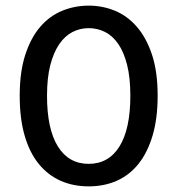

<svg xmlns="http://www.w3.org/2000/svg" viewBox="-20 -648 630 682"><path d="M443 -308Q443 -372 431.5 -417.5Q420 -463 400 -492Q380 -521 353 -534.5Q326 -548 295 -548Q264 -548 237 -534Q210 -520 190 -490.5Q170 -461 158.5 -416Q147 -371 147 -308Q147 -190 185.5 -128Q224 -66 295 -66Q366 -66 404.5 -128Q443 -190 443 -308ZM295 14Q240 14 195 -6Q150 -26 117.5 -66Q85 -106 67.5 -166.5Q50 -227 50 -308Q50 -393 70 -454Q90 -515 123.5 -553.5Q157 -592 201.5 -610Q246 -628 295 -628Q344 -628 388 -610Q432 -592 466 -553Q500 -514 520 -453.5Q540 -393 540 -308Q540 -227 522 -166.5Q504 -106 472 -66Q440 -26 395 -6Q350 14 295 14Z"/></svg>

Font: Baloo Bhaina 2 Medium
Style: Regular
Weight: 500
Designer: Yesha Goshar, Manish Minz, Shuchita Grover and Ek Type
Foundry: Ek Type
Version: Version 1.640;hotconv 1.0.111;makeotfexe 2.5.65597; ttfautoh